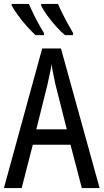

<svg xmlns="http://www.w3.org/2000/svg" viewBox="-20 -963 530 983"><path d="M399 0 341 -222H148L91 0H0L196 -715H292L490 0ZM322 -301 264 -530Q259 -553 253 -582.5Q247 -612 244 -634Q240 -608 234 -581Q228 -554 223 -530L166 -301ZM277 -943Q285 -923 298.5 -896Q312 -869 327 -841.5Q342 -814 354 -794V-783H313Q292 -800 267 -828Q242 -856 221 -885Q200 -914 191 -934V-943ZM128 -943Q144 -905 164.5 -865.5Q185 -826 205 -794V-783H162Q142 -801 117.5 -828.5Q93 -856 72 -885Q51 -914 40 -934V-943Z"/></svg>

Font: Avrile Sans Condensed
Style: Regular
Weight: 400
Width: 3
Designer: Monotype Design Team
Foundry: Monotype Imaging Inc.
Version: Version 2.001;September 10, 2019;FontCreator 11.5.0.2425 64-